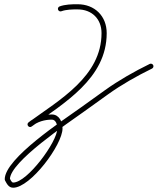

<svg xmlns="http://www.w3.org/2000/svg" viewBox="-20 -578 733 892"><path d="M249.8 -532.8C252.1 -526.6 259 -523.4 265.2 -525.7C287.9 -534 316.6 -534.4 340.6 -534.3C340.6 -534.3 340.6 -534.3 340.6 -534.3C340.6 -534.3 340.6 -534.3 340.6 -534.3C406.5 -534.3 451.7 -490.3 451.7 -424.1C451.7 -223.3 256 -113.7 112.9 -9.7C106.7 -5.2 107.5 2 111.3 6.8C115.1 11.7 121.9 14.1 127.8 9.1C153.3 -12.7 187.8 -22.2 220.9 -22.2C240.5 -22.2 246.5 3.3 246.5 18.8C246.5 80.8 106.4 270.1 41.3 270.1C33.3 270.1 28 255.5 24.5 249.1C24.4 248.9 24.8 250.4 25.2 252C25.6 253.5 26 255 26 254.8C26 173.6 298.3 -7.7 371.5 -60.4C408 -86.6 444.5 -112.8 481 -139C544.8 -184.9 615.6 -224.8 686.2 -259.4C692.1 -262.3 694.6 -269.5 691.7 -275.5C688.7 -281.4 681.5 -283.9 675.6 -281C675.6 -281 675.6 -281 675.6 -281C603.9 -245.8 531.9 -205.2 467 -158.5C430.5 -132.3 394 -106.1 357.5 -79.9C275.4 -20.8 2 157.6 2 254.8C2 255 2.3 256.4 2.6 257.7C2.9 259 3.3 260.3 3.4 260.5C11.9 276.2 20.4 294.1 41.3 294.1C121.5 294.1 270.5 94.4 270.5 18.8C270.5 -10.9 255.4 -46.2 220.9 -46.2C182.1 -46.2 142.1 -34.6 112.2 -9.1C106.4 -4.1 107 2.8 110.6 7.4C114.2 12 120.8 14.2 127.1 9.7C277.5 -99.7 475.7 -212.8 475.7 -424.1C475.7 -503.5 419.7 -558.3 340.6 -558.3C340.6 -558.3 340.6 -558.3 340.6 -558.3C340.6 -558.3 340.6 -558.3 340.6 -558.3C313.7 -558.4 282.5 -557.6 256.9 -548.2C250.7 -545.9 247.5 -539 249.8 -532.8Z"/></svg>

Font: FRB American Cursive Guidelines Arrows Light
Style: Italic
Weight: 300
Italic angle: -25°
Version: Version 2.0;Modular Font Editor K font №1